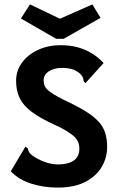

<svg xmlns="http://www.w3.org/2000/svg" viewBox="-20 -839 540 871"><path d="M241 12Q178 12 121.5 -6Q65 -24 29 -62L90 -165L95 -173L105 -167Q107 -160 110 -152.5Q113 -145 126 -134Q150 -117 179.5 -105.5Q209 -94 242 -93Q264 -93 282 -97Q300 -101 313 -109.5Q326 -118 333 -132Q340 -146 340 -165Q340 -175 337.5 -185.5Q335 -196 328.5 -206Q322 -216 308.5 -226.5Q295 -237 275 -249Q255 -261 225 -274Q160 -304 122.5 -332.5Q85 -361 69 -394.5Q53 -428 53 -472Q53 -518 79.5 -554.5Q106 -591 152 -612.5Q198 -634 255 -634Q296 -634 330.5 -625Q365 -616 395 -598Q425 -580 450 -553L374 -469L368 -462L360 -469Q359 -477 357 -484.5Q355 -492 344 -504Q326 -520 306 -525.5Q286 -531 260 -531Q241 -531 226 -526.5Q211 -522 200 -514.5Q189 -507 183.5 -497Q178 -487 178 -476Q178 -466 180 -457Q182 -448 189 -439Q196 -430 209.5 -420.5Q223 -411 244.5 -399Q266 -387 299 -372Q346 -349 378.5 -327.5Q411 -306 430.5 -283.5Q450 -261 458 -233.5Q466 -206 466 -172Q466 -125 442.5 -83.5Q419 -42 369 -15Q319 12 241 12ZM399 -819 436 -758 269 -663H235L75 -755L116 -819L252 -754Z"/></svg>

Font: Inconsolata ExtraBold
Style: Regular
Weight: 800
Designer: Raph Levien, Cyreal, Brenton Simpson
Foundry: Raph Levien, Cyreal, Google
Version: Version 3.001